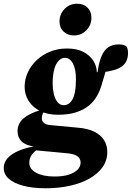

<svg xmlns="http://www.w3.org/2000/svg" viewBox="-66 -776 706 1029"><path d="M179 233Q109 233 58.5 219.5Q8 206 -19 182Q-46 158 -46 124Q-46 95 -25 71.5Q-4 48 35.5 31.5Q75 15 129 6L144 18Q120 33 105.5 52Q91 71 91 97Q91 130 128 150Q165 170 226 170Q271 170 301.5 160.5Q332 151 349 134Q366 117 366 95Q366 81 357.5 70Q349 59 332.5 53Q316 47 290 45L140 31Q134 30 128 29.5Q122 29 115 28L118 9Q73 4 50.5 -17.5Q28 -39 28 -72Q28 -114 59.5 -141Q91 -168 148 -185L152 -209L185 -196Q168 -178 163 -166.5Q158 -155 158 -142Q158 -128 169 -117.5Q180 -107 209 -105L348 -92Q404 -88 439.5 -70Q475 -52 492 -24.5Q509 3 509 39Q509 84 483.5 120Q458 156 412.5 181.5Q367 207 307 220Q247 233 179 233ZM245 -161Q189 -161 149 -181Q109 -201 87.5 -235Q66 -269 66 -311Q66 -352 83.5 -389Q101 -426 131.5 -454.5Q162 -483 203 -499.5Q244 -516 293 -516Q346 -516 380.5 -498Q415 -480 433.5 -451.5Q452 -423 453 -389L457 -390Q464 -443 478.5 -476Q493 -509 515.5 -523.5Q538 -538 570 -538Q585 -538 595.5 -535Q606 -532 612 -527Q616 -522 618 -512Q620 -502 620 -491Q620 -445 588.5 -421Q557 -397 485 -389L509 -433Q505 -414 501 -398.5Q497 -383 492.5 -367.5Q488 -352 482 -333Q473 -297 456 -265.5Q439 -234 411.5 -211Q384 -188 343 -174.5Q302 -161 245 -161ZM277 -212Q288 -212 299.5 -218.5Q311 -225 320.5 -240Q330 -255 335.5 -282.5Q341 -310 341 -351Q341 -405 325 -435.5Q309 -466 282 -466Q267 -466 254.5 -456Q242 -446 233.5 -428.5Q225 -411 220.5 -386Q216 -361 216 -330Q216 -301 222 -274Q228 -247 241.5 -229.5Q255 -212 277 -212ZM330 -586Q297 -586 275 -606.5Q253 -627 253 -661Q253 -700 280 -728Q307 -756 347 -756Q382 -756 403 -735.5Q424 -715 424 -680Q424 -642 397 -614Q370 -586 330 -586Z"/></svg>

Font: Source Serif 4 ExtraBold
Style: Italic
Weight: 800
Italic angle: -12°
Designer: Frank Grießhammer
Foundry: Adobe Systems Incorporated
Version: Version 4.004;hotconv 1.0.116;makeotfexe 2.5.65601